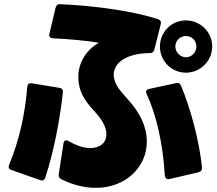

<svg xmlns="http://www.w3.org/2000/svg" viewBox="-20 -847 1040 922"><path d="M310 -169C306 -172 301 -173 298 -173C291 -173 286 -168 285 -159L262 -10C260 1 265 9 275 14C334 43 390 55 441 55C583 55 685 -44 685 -167C685 -213 671 -262 640 -310C609 -359 573 -389 548 -425C533 -448 526 -469 526 -488C526 -550 596 -592 699 -592C711 -592 718 -597 721 -608L752 -731C755 -743 750 -751 739 -755C617 -794 442 -819 268 -827C256 -828 250 -821 247 -810L217 -684C214 -671 221 -664 234 -663C312 -660 398 -651 455 -642C389 -604 356 -541 356 -477C356 -446 363 -415 378 -387C404 -338 434 -316 460 -281C481 -252 491 -225 491 -202C491 -163 462 -136 414 -136C386 -136 350 -146 310 -169ZM873 -498C942 -498 999 -554 999 -624C999 -693 942 -749 873 -749C803 -749 748 -693 748 -624C748 -554 803 -498 873 -498ZM873 -572C846 -572 822 -596 822 -624C822 -652 845 -674 873 -674C901 -674 923 -652 923 -624C923 -596 901 -572 873 -572ZM771 -9C772 8 780 16 793 13L934 -20C945 -23 951 -30 950 -42C937 -175 892 -334 849 -436C845 -447 837 -450 826 -448L696 -420C683 -417 678 -408 684 -396C731 -296 763 -153 771 -9ZM34 -31 173 18C185 22 193 19 197 7C239 -118 269 -282 282 -404C283 -416 278 -423 266 -425L133 -447C120 -449 112 -443 111 -430C100 -300 75 -181 24 -56C19 -44 22 -35 34 -31Z"/></svg>

Font: LINE Seed JP App_OTF ExtraBold
Style: Regular
Weight: 800
Designer: LINE & Fontrix & Fontworks
Version: Version 1.013